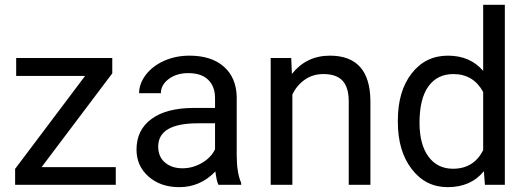

<svg xmlns="http://www.w3.org/2000/svg" viewBox="-20 -770 2195 800"><path d="M153.3 -73.7H462.4V0H43V-66.4L334.5 -453.6H47.4V-528.3H447.8V-464.4Z M890.1 0Q882.3 -15.6 877.4 -55.7Q814.5 9.8 727.1 9.8Q648.9 9.8 598.9 -34.4Q548.8 -78.6 548.8 -146.5Q548.8 -229 611.6 -274.7Q674.3 -320.3 788.1 -320.3H876V-361.8Q876 -409.2 847.7 -437.3Q819.3 -465.3 764.2 -465.3Q715.8 -465.3 683.1 -440.9Q650.4 -416.5 650.4 -381.8H559.6Q559.6 -421.4 587.6 -458.3Q615.7 -495.1 663.8 -516.6Q711.9 -538.1 769.5 -538.1Q860.8 -538.1 912.6 -492.4Q964.4 -446.8 966.3 -366.7V-123.5Q966.3 -50.8 984.9 -7.8V0ZM740.2 -68.8Q782.7 -68.8 820.8 -90.8Q858.9 -112.8 876 -147.9V-256.3H805.2Q639.2 -256.3 639.2 -159.2Q639.2 -116.7 667.5 -92.8Q695.8 -68.8 740.2 -68.8Z M1193.4 -528.3 1196.3 -461.9Q1256.8 -538.1 1354.5 -538.1Q1522 -538.1 1523.4 -349.1V0H1433.1V-349.6Q1432.6 -406.7 1407 -434.1Q1381.3 -461.4 1327.1 -461.4Q1283.2 -461.4 1250 -438Q1216.8 -414.6 1198.2 -376.5V0H1107.9V-528.3Z M1637.7 -268.6Q1637.7 -390.1 1695.3 -464.1Q1752.9 -538.1 1846.2 -538.1Q1939 -538.1 1993.2 -474.6V-750H2083.5V0H2000.5L1996.1 -56.6Q1941.9 9.8 1845.2 9.8Q1753.4 9.8 1695.6 -65.4Q1637.7 -140.6 1637.7 -261.7ZM1728 -258.3Q1728 -168.5 1765.1 -117.7Q1802.2 -66.9 1867.7 -66.9Q1953.6 -66.9 1993.2 -144V-386.7Q1952.6 -461.4 1868.7 -461.4Q1802.2 -461.4 1765.1 -410.2Q1728 -358.9 1728 -258.3Z"/></svg>

Font: APIMedia Roboto
Style: Regular
Weight: 400
Designer: Google
Version: Version 2.137; 2017